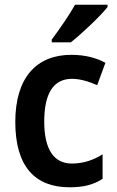

<svg xmlns="http://www.w3.org/2000/svg" viewBox="-20 -786 497 816"><path d="M437 -756V-766H299C274 -721 232 -661 200 -618V-606H281C328 -643 407 -718 437 -756ZM276 10C335 10 378 -1 416 -26V-130C377 -106 336 -91 285 -91C209 -91 168 -151 168 -269C168 -389 207 -451 286 -451C320 -451 357 -440 393 -424L428 -519C392 -539 344 -553 283 -553C136 -553 45 -457 45 -268C45 -78 129 10 276 10Z"/></svg>

Font: Noto Sans Myanmar SemiCondensed SemiBold
Style: Regular
Weight: 600
Width: 4
Designer: Monotype Design Team
Foundry: Monotype Imaging Inc.
Version: Version 2.107